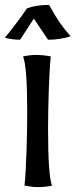

<svg xmlns="http://www.w3.org/2000/svg" viewBox="-32 -757 308 783"><path d="M68 0Q73 -49 76 -136.5Q79 -224 79 -302Q79 -485 62 -527Q91 -533 116 -533Q142 -533 175 -527Q170 -478 167 -391.5Q164 -305 164 -227Q164 -44 180 0Q153 6 124 6Q100 6 68 0ZM-12 -603Q40 -667 78 -723Q115 -737 168 -737Q195 -689 211.5 -665Q228 -641 256 -609Q214 -595 164 -595L106 -681L50 -595Q19 -595 -12 -603Z"/></svg>

Font: Mirza
Style: Regular
Weight: 400
Designer: Arabic design by Kourosh Beigpour, Latin design by Eduardo Tunni, engineering by Lasse Fister
Version: Version 1.0010g